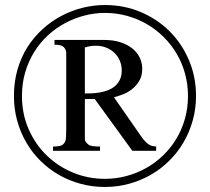

<svg xmlns="http://www.w3.org/2000/svg" viewBox="-20 -724 830 760"><path d="M755.9 -344.2Q755.9 -419.9 728 -485.6Q700.2 -551.3 651.6 -599.9Q603 -648.4 537.1 -676.3Q471.2 -704.1 395 -704.1Q350.6 -704.1 306.6 -693.1Q262.7 -682.1 222.7 -660.9Q182.6 -639.6 148.2 -608.4Q113.8 -577.1 88.6 -537.4Q63.5 -497.6 49.3 -449Q35.2 -400.4 35.2 -344.2Q35.2 -292.5 48.1 -245.8Q61 -199.2 84.5 -159.2Q107.9 -119.1 140.9 -86.7Q173.8 -54.2 213.6 -31.5Q253.4 -8.8 299.6 3.7Q345.7 16.1 395 16.1Q444.8 16.1 491 3.4Q537.1 -9.3 577.1 -32.2Q617.2 -55.2 650.1 -87.9Q683.1 -120.6 706.5 -160.6Q730 -200.7 742.9 -247.1Q755.9 -293.5 755.9 -344.2ZM724.1 -344.2Q724.1 -296.4 711.9 -253.4Q699.7 -210.4 677.7 -174.1Q655.8 -137.7 625.2 -108.4Q594.7 -79.1 558.1 -58.6Q521.5 -38.1 480 -27.1Q438.5 -16.1 395 -16.1Q328.6 -16.1 269 -40.8Q209.5 -65.4 164.6 -109.1Q119.6 -152.8 93.3 -212.9Q66.9 -272.9 66.9 -344.2Q66.9 -395 80.1 -439Q93.3 -482.9 116.2 -519.5Q139.2 -556.2 170.4 -584.7Q201.7 -613.3 238.3 -632.8Q274.9 -652.3 314.9 -662.6Q355 -672.9 395 -672.9Q440.4 -672.9 482.4 -661.4Q524.4 -649.9 561 -628.7Q597.7 -607.4 627.7 -577.6Q657.7 -547.9 679.2 -511.5Q700.7 -475.1 712.4 -432.6Q724.1 -390.1 724.1 -344.2ZM598.1 -127V-144Q579.6 -145.5 570.8 -150.9Q562.5 -156.2 554.4 -164.6Q546.4 -172.9 536.1 -188L431.2 -338.9Q446.3 -342.8 465.6 -350.1Q484.9 -357.4 502 -370.6Q519 -383.8 531 -403.6Q543 -423.3 543 -452.1Q543 -475.6 533 -496.1Q522.9 -516.6 503.7 -532.2Q484.4 -547.9 456.3 -556.9Q428.2 -565.9 392.1 -565.9H195.8V-546.9Q219.2 -546.9 228 -541Q233.4 -537.1 236.3 -532.7Q239.3 -528.3 241.2 -522.9Q242.2 -520 242.2 -508.8Q242.2 -497.6 242.2 -478V-212.9Q242.2 -193.4 241.2 -179Q240.2 -164.6 233.9 -157.2Q226.6 -147.5 214.4 -145.8Q202.1 -144 189.9 -144V-127H376V-144Q359.4 -144 347.9 -145.5Q336.4 -147 331.1 -150.9Q325.7 -154.8 320.8 -160.6Q315.9 -166.5 315.9 -174.8V-332H355L503.9 -127ZM461.9 -445.8Q461.9 -423.3 454.1 -407.7Q446.3 -392.1 433.8 -382.1Q421.4 -372.1 405.5 -366.2Q389.6 -360.4 373.3 -357.7Q356.9 -355 341.8 -354.5Q326.7 -354 315.9 -354V-536.1Q328.1 -540 338.6 -541.5Q349.1 -543 358.9 -543Q382.8 -543 401.9 -534.9Q420.9 -526.9 434.3 -513.4Q447.8 -500 454.8 -482.4Q461.9 -464.8 461.9 -445.8Z"/></svg>

Font: Galatia SIL
Style: Regular
Weight: 400
Designer: Development by SIL's NRSI team
Version: Version 2.1